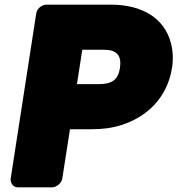

<svg xmlns="http://www.w3.org/2000/svg" viewBox="-20 -768 763 826"><path d="M281 -212H374C419 -212 462 -217 502 -230C607 -263 699 -343 720 -476C726 -514 724 -550 715 -584C687 -689 593 -748 457 -748H179C163 -748 140 -734 136 -711L26 0C24 16 34 38 57 38H204C220 38 244 23 248 0ZM496 -475C488 -426 464 -406 404 -406H311L334 -554H427C483 -554 504 -529 496 -475Z"/></svg>

Font: Asimov Print
Style: EIt
Weight: 500
Designer: Google
Version: Version 2.000980; 2014